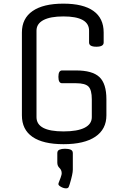

<svg xmlns="http://www.w3.org/2000/svg" viewBox="-20 -775 683 1052"><path d="M483 -133V-231Q483 -282 465 -300.5Q447 -319 397 -319H320Q300 -319 300 -354Q300 -389 320 -389H397Q486 -389 524.5 -353Q563 -317 563 -231V-143Q563 -67 502.5 -26Q442 15 328 15Q216 15 158 -25Q100 -65 100 -143V-597Q100 -674 158.5 -714.5Q217 -755 327 -755Q436 -755 492 -715Q548 -675 548 -597V-542Q548 -519 508 -519Q468 -519 468 -542V-607Q468 -685 327 -685Q256 -685 218 -665Q180 -645 180 -607V-133Q180 -55 328 -55Q404 -55 443.5 -75Q483 -95 483 -133ZM342 257Q329 257 314.5 249Q300 241 300 234Q300 230 302 225L312 199Q314 192 316 186Q318 180 318 174Q318 157 306 145.5Q294 134 294 116V64Q294 50 306 45Q318 40 336 40Q355 40 367 45Q379 50 379 64V155Q379 178 362 234L357 248Q354 257 342 257Z"/></svg>

Font: Offside
Style: Regular
Weight: 400
Designer: Eduardo Rodriguez Tunni
Foundry: Eduardo Rodriguez Tunni
Version: Version 1.002; ttfautohint (v1.8.4.7-5d5b);gftools[0.9.23]